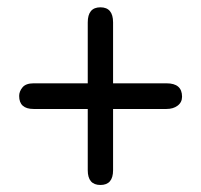

<svg xmlns="http://www.w3.org/2000/svg" viewBox="-20 -492 559 533"><path d="M223.6 -189.5H73.2Q33.2 -189.5 33.2 -225.6Q33.2 -238.3 42.5 -249.5Q51.8 -260.7 73.2 -260.7H223.6V-429.7Q223.6 -471.7 258.8 -471.7Q293.9 -471.7 293.9 -429.7V-260.7H442.4Q485.4 -260.7 485.4 -223.6Q485.4 -208 473.1 -198.7Q460.9 -189.5 442.4 -189.5H293.9V-19.5Q293.9 21.5 258.8 21.5Q223.6 21.5 223.6 -19.5Z"/></svg>

Font: Jura
Style: DemiBold
Weight: 600
Version: Version 2.5